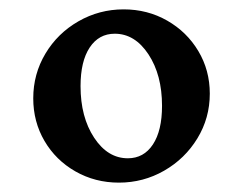

<svg xmlns="http://www.w3.org/2000/svg" viewBox="-20 -807 517 410"><path d="M51 -597Q51 -649 77 -692.5Q103 -736 147.5 -761.5Q192 -787 244 -787Q295 -787 337 -763Q379 -739 403.5 -698Q428 -657 428 -607Q428 -555 401.5 -511.5Q375 -468 330.5 -442.5Q286 -417 234 -417Q183 -417 141 -441Q99 -465 75 -506Q51 -547 51 -597ZM326 -581Q326 -647 297 -691Q268 -735 225 -735Q191 -735 171.5 -705.5Q152 -676 152 -623Q152 -557 181 -513Q210 -469 253 -469Q287 -469 306.5 -498.5Q326 -528 326 -581Z"/></svg>

Font: Otomanopee
Style: Regular
Weight: 400
Designer: Das Ende der Wildnis
Foundry: Gutenberg Labo
Version: Version 3.000